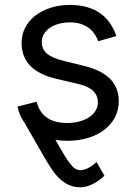

<svg xmlns="http://www.w3.org/2000/svg" viewBox="-20 -573 563 797"><path d="M387.8 -402Q382.5 -416.2 373.6 -430Q364.7 -443.9 350.9 -455.1Q337 -466.3 317.1 -473.2Q297.2 -480.1 269.9 -480.1Q245 -480.1 223.5 -474.1Q202.1 -468 186.6 -457.2Q171.2 -446.4 162.3 -431.6Q153.4 -416.9 153.4 -399.1Q153.4 -383.5 158.9 -371.3Q164.4 -359 176 -349.6Q187.5 -340.2 205.3 -332.9Q223 -325.6 247.2 -319.6L328.1 -299.7Q401.3 -282 437.1 -245.6Q473 -209.2 473 -152Q473 -116.8 457.6 -86.8Q442.1 -56.8 414.1 -35Q386 -13.1 346.8 -0.9Q307.5 11.4 259.9 11.4Q246.8 11.4 234.4 10.5Q221.9 9.6 210.2 7.8Q231.9 46.2 246.8 70.7Q261.7 95.2 273.1 109Q284.4 122.9 293.9 128.2Q303.3 133.5 313.9 133.5Q323.5 133.5 332.9 130.1Q342.3 126.8 351 121.8Q359.7 116.8 367.4 110.8Q375 104.8 380.7 99.4L413.4 156.2Q405.5 164.4 394.4 172.9Q383.2 181.5 370 188.4Q356.9 195.3 342.7 199.9Q328.5 204.5 313.9 204.5Q290.5 204.5 271 196.9Q251.4 189.3 234.4 174.7Q217.3 160.2 201.7 139Q186.1 117.9 170.5 90.9L82 -62.9Q71.7 -77.4 64.1 -94.3Q56.5 -111.2 52.6 -130.7L132.1 -150.6Q143.5 -106.2 175.1 -84.3Q206.7 -62.5 258.5 -62.5Q288 -62.5 311.6 -69.2Q335.2 -76 351.7 -87.5Q368.3 -99.1 377.3 -114.7Q386.4 -130.3 386.4 -147.7Q386.4 -176.1 366.7 -195.5Q346.9 -214.8 305.4 -224.4L214.5 -245.7Q139.6 -263.5 104.6 -301Q69.6 -338.4 69.6 -394.9Q69.6 -429.7 84.7 -458.6Q99.8 -487.6 126.6 -508.3Q153.4 -529.1 190.2 -540.8Q226.9 -552.6 269.9 -552.6Q310.4 -552.6 342 -543.3Q373.6 -534.1 397.2 -517Q420.8 -500 437 -476.2Q453.1 -452.4 463.1 -423.3Z"/></svg>

Font: Interop
Style: Regular
Weight: 400
Designer: Rasmus Andersson, Google, Jang Haemin
Foundry: jhaemin
Version: Version 1.008